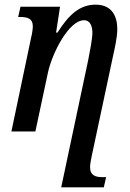

<svg xmlns="http://www.w3.org/2000/svg" viewBox="-20 -565 558 825"><path d="M29 0H132L186 -253C203 -334 275 -478 341 -478C370 -478 377 -448 377 -424C377 -399 366 -342 359 -307L243 240H426L436 196H418C391 196 367 189 367 153C367 142 370 126 374 106L465 -321C473 -357 484 -405 484 -440C484 -495 461 -545 391 -545C324 -545 277 -504 227 -425H221L238 -536H68L58 -492H66C99 -492 121 -485 121 -452C121 -442 118 -419 113 -400Z"/></svg>

Font: Noto Serif Condensed Medium
Style: Italic
Weight: 500
Width: 3
Italic angle: -12°
Designer: Monotype Design Team
Foundry: Monotype Imaging Inc.
Version: Version 2.013